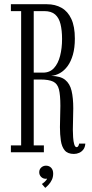

<svg xmlns="http://www.w3.org/2000/svg" viewBox="-20 -720 434 908"><path d="M329.5 8Q300 8 286 -9Q272 -26 267.8 -54.8Q263.5 -83.5 263.5 -118.5Q263.5 -144 264.5 -170Q265.5 -196 265.5 -219Q265.5 -270.5 258.8 -297.2Q252 -324 231.5 -334Q211 -344 170.5 -344H139.5V-32.5H187.5V0H31.5V-32.5H80V-667.5H31.5V-700H202Q241 -700 270.8 -683.2Q300.5 -666.5 317.2 -630.8Q334 -595 334 -537.5Q334 -494 324.8 -461.5Q315.5 -429 299.8 -407.5Q284 -386 263.8 -374.5Q243.5 -363 222 -361Q265.5 -360.5 288 -342.5Q310.5 -324.5 318.5 -290.5Q326.5 -256.5 326.5 -207.5Q326.5 -183 325.5 -156.8Q324.5 -130.5 324.5 -106.5Q324.5 -90 325.8 -70.8Q327 -51.5 331 -37.8Q335 -24 342.5 -24Q347 -24 350.2 -29.2Q353.5 -34.5 354 -41H383.5Q382.5 -24.5 374.8 -13.8Q367 -3 355 2.5Q343 8 329.5 8ZM139.5 -376.5H183.5Q215.5 -376.5 235.2 -398Q255 -419.5 264.2 -455.8Q273.5 -492 273.5 -535.5Q273.5 -576 266.2 -605.8Q259 -635.5 240.8 -651.5Q222.5 -667.5 189 -667.5H139.5ZM194 168.5 178 150Q183 147.5 192.2 139Q201.5 130.5 202.5 124Q201.5 125.5 196.5 125.5Q183.5 125.5 174.5 116.5Q165.5 107.5 165.5 94.5Q165.5 81 175 72.2Q184.5 63.5 197.5 63.5Q212.5 63.5 222 73.5Q231.5 83.5 231.5 101Q231.5 117.5 225.2 130.5Q219 143.5 210.2 153Q201.5 162.5 194 168.5Z"/></svg>

Font: Imbue Thin 10pt Light
Style: Regular
Weight: 300
Version: Version 1.102